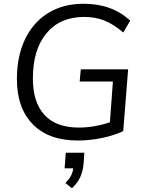

<svg xmlns="http://www.w3.org/2000/svg" viewBox="-20 -740 771 1022"><path d="M410 -371H662L636 -42Q591 -20 524.5 -6Q458 8 395 8Q239 8 154.5 -78.5Q70 -165 70 -319Q70 -441 113.5 -531.5Q157 -622 237 -671Q317 -720 425 -720Q577 -720 673 -630L636 -567Q585 -611 536 -630.5Q487 -650 426 -650Q298 -649 226.5 -562Q155 -475 155 -322Q155 -196 216.5 -128.5Q278 -61 400 -61Q481 -61 565 -89L581 -306H404ZM429 73 425 131Q421 172 407 203Q393 234 363 262L328 234Q348 214 357.5 196Q367 178 370 156H324L330 73Z"/></svg>

Font: Muli
Style: Italic
Weight: 400
Italic angle: -4.541°
Designer: Vernon Adams
Foundry: Vernon Adams
Version: Version 2.001